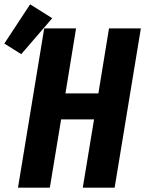

<svg xmlns="http://www.w3.org/2000/svg" viewBox="-62 -866 682 886"><path d="M21 0 142 -735H289L240 -435H392L441 -735H588L467 0H320L372 -315H220L168 0ZM36 -616 -42 -665 77 -846 179 -782Z"/></svg>

Font: Iosevka Curly HvExObl
Style: Regular
Weight: 900
Width: 7
Italic angle: -9°
Monospace: yes
Designer: Belleve Invis
Foundry: Belleve Invis
Version: Version 11.1.0; ttfautohint (v1.8.3)